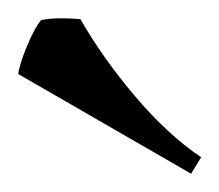

<svg xmlns="http://www.w3.org/2000/svg" viewBox="-20 -715 240 210"><path d="M25 -693Q35 -695 46.5 -695Q58 -695 68 -694Q92 -652 127.5 -610Q163 -568 200 -543L189 -525L0 -634Q1 -644 9.5 -664.5Q18 -685 25 -693Z"/></svg>

Font: Almendra
Style: Regular
Weight: 400
Designer: Ana Sanfelippo
Foundry: Ana Sanfelippo
Version: Version 1.004